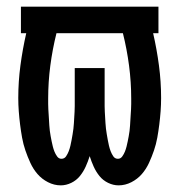

<svg xmlns="http://www.w3.org/2000/svg" viewBox="-20 -550 540 578"><path d="M163 8Q143 8 124.5 -1.5Q106 -11 93 -26Q80 -41 71.5 -59.5Q63 -78 56.5 -97Q50 -116 46.5 -135.5Q43 -155 40.5 -175Q38 -195 36.5 -215Q35 -235 35 -255Q35 -304 41.5 -353Q48 -402 59 -450H43V-530H457V-450H441Q452 -402 458.5 -353Q465 -304 465 -255Q465 -235 463.5 -215Q462 -195 459.5 -175Q457 -155 453.5 -135.5Q450 -116 443.5 -97Q437 -78 428.5 -59.5Q420 -41 407 -26Q394 -11 375.5 -1.5Q357 8 337 8Q321 8 305.5 0.5Q290 -7 279.5 -20Q269 -33 262 -48.5Q255 -64 250 -80Q245 -64 238 -48.5Q231 -33 220.5 -20Q210 -7 194.5 0.5Q179 8 163 8ZM165 -72Q174 -72 179 -79.5Q184 -87 187 -95Q190 -103 192 -111.5Q194 -120 195.5 -128.5Q197 -137 198.5 -145.5Q200 -154 201 -162.5Q202 -171 202.5 -179.5Q203 -188 203.5 -196.5Q204 -205 204.5 -213.5Q205 -222 205 -230.5Q205 -239 205 -247.5Q205 -256 205 -265V-345H295V-265Q295 -256 295 -247.5Q295 -239 295 -230.5Q295 -222 295.5 -213.5Q296 -205 296.5 -196.5Q297 -188 297.5 -179.5Q298 -171 299 -162.5Q300 -154 301.5 -145.5Q303 -137 304.5 -128.5Q306 -120 308 -111.5Q310 -103 313 -95Q316 -87 321 -79.5Q326 -72 335 -72Q335 -72 335 -72Q335 -72 335 -72Q343 -72 348 -79Q353 -86 356 -93.5Q359 -101 361 -109Q363 -117 364.5 -124.5Q366 -132 367.5 -140Q369 -148 370 -156Q371 -164 371.5 -172Q372 -180 372.5 -188.5Q373 -197 373.5 -205Q374 -213 374.5 -221Q375 -229 375 -237Q375 -245 375 -253Q375 -303 368.5 -352.5Q362 -402 350 -450H150Q138 -402 131.5 -352.5Q125 -303 125 -253Q125 -245 125 -237Q125 -229 125.5 -221Q126 -213 126.5 -205Q127 -197 127.5 -188.5Q128 -180 128.5 -172Q129 -164 130 -156Q131 -148 132.5 -140Q134 -132 135.5 -124.5Q137 -117 139 -109Q141 -101 144 -93.5Q147 -86 152 -79Q157 -72 165 -72Z"/></svg>

Font: Iosevka Slab Medium
Style: Regular
Weight: 500
Monospace: yes
Designer: Belleve Invis
Foundry: Belleve Invis
Version: Version 11.1.1; ttfautohint (v1.8.3)